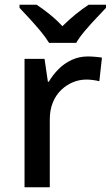

<svg xmlns="http://www.w3.org/2000/svg" viewBox="-20 -786 465 806"><path d="M349 -549Q363 -549 380 -547.5Q397 -546 408 -544L397 -445Q386 -448 371 -450Q356 -452 343 -452Q313 -452 285.5 -440.5Q258 -429 236 -407.5Q214 -386 201.5 -355Q189 -324 189 -284V0H83V-539H167L181 -443H185Q202 -472 226 -496Q250 -520 281 -534.5Q312 -549 349 -549ZM186 -606Q172 -629 150 -655.5Q128 -682 104 -708Q80 -734 62 -753V-766H134Q160 -749 188.5 -726Q217 -703 242 -676Q269 -703 297.5 -726Q326 -749 352 -766H425V-753Q407 -734 382.5 -708Q358 -682 335.5 -655.5Q313 -629 300 -606Z"/></svg>

Font: Noto Sans Armenian Medium
Style: Regular
Weight: 500
Designer: Monotype Design Team
Foundry: Monotype Imaging Inc.
Version: Version 2.007